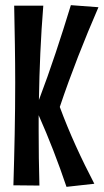

<svg xmlns="http://www.w3.org/2000/svg" viewBox="-20 -727 402 745"><path d="M35 -705C37 -605 39 -505 39 -406C39 -273 36 -140 32 -8L133 -7C131 -77 130 -148 130 -219V-280C170 -190 206 -97 238 -2L346 -14C296 -110 250 -209 212 -312C256 -443 307 -572 362 -699L255 -707C217 -583 177 -460 131 -339C133 -460 138 -582 148 -705Z"/></svg>

Font: Mouse Memoirs
Style: Regular
Weight: 400
Designer: Astigmatic (AOETI)
Foundry: Astigmatic (AOETI)
Version: Version 1.000